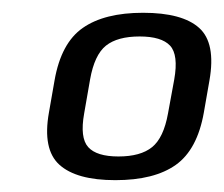

<svg xmlns="http://www.w3.org/2000/svg" viewBox="-20 -702 359 308"><path d="M165 -413Q102.5 -413 75.2 -437.8Q48 -462.5 58.5 -521.5L67.5 -573Q78 -633 112.8 -657.2Q147.5 -681.5 209.5 -681.5Q272.5 -681.5 299.5 -657.2Q326.5 -633 316 -573L307 -521.5Q296.5 -462 262 -437.5Q227.5 -413 165 -413ZM170 -451Q205.5 -451 224 -466Q242.5 -481 249.5 -520L259.5 -574.5Q266.5 -614 252.8 -628.8Q239 -643.5 204 -643.5Q168.5 -643.5 150 -628.8Q131.5 -614 124.5 -574.5L115 -520Q108 -481 121.5 -466Q135 -451 170 -451Z"/></svg>

Font: Anybody
Style: Italic
Weight: 400
Italic angle: -10°
Designer: Tyler Finck
Foundry: Etcetera Type Company
Version: Version 1.010; ttfautohint (v1.8.3) -l 8 -r 50 -G 200 -x 14 